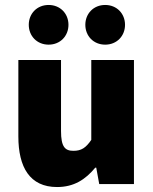

<svg xmlns="http://www.w3.org/2000/svg" viewBox="-20 -742 618 774"><path d="M210 12C278 12 324 -18 364 -66H368L380 0H520V-500H348V-178C326 -146 308 -134 276 -134C242 -134 226 -150 226 -214V-500H54V-192C54 -68 100 12 210 12ZM176 -562C223 -562 256 -597 256 -642C256 -687 223 -722 176 -722C129 -722 96 -687 96 -642C96 -597 129 -562 176 -562ZM404 -562C451 -562 484 -597 484 -642C484 -687 451 -722 404 -722C357 -722 324 -687 324 -642C324 -597 357 -562 404 -562Z"/></svg>

Font: Giro Sans Black
Style: Regular
Weight: 900
Designer: Paul D. Hunt
Foundry: Adobe Systems Incorporated
Version: Version 1.000;PS 1.0;hotconv 1.0.88;makeotf.lib2.5.647800